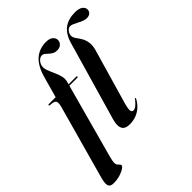

<svg xmlns="http://www.w3.org/2000/svg" viewBox="-284 -865 1199 1199"><g transform="rotate(-45 316.0 -265.0)"><path d="M195 -428.5 199 -438.5H314.5Q317.5 -438.5 319 -437.5Q320.5 -436.5 320.5 -434.5Q320.5 -432.5 319.2 -431.2Q318 -430 316 -429.2Q314 -428.5 311 -428.5ZM65.5 -434Q65.5 -436 67 -437.2Q68.5 -438.5 72 -438.5H132.5L171.5 -578.5Q192.5 -653.5 233 -689.5Q273.5 -725.5 334.5 -725.5Q365 -725.5 380.2 -712.2Q395.5 -699 395.5 -681.5Q395.5 -663 382 -650.5Q368.5 -638 345.5 -638Q329 -638 316.5 -645Q304 -652 294.2 -661.2Q284.5 -670.5 275.5 -677.5Q266.5 -684.5 257 -684.5Q240.5 -684.5 227 -670.5Q213.5 -656.5 209.5 -636.5Q206.5 -618.5 214.5 -596.8Q222.5 -575 233.5 -551.2Q244.5 -527.5 251 -503.5Q257.5 -479.5 251.5 -456.5L110 61.5Q105.5 78.5 103.2 90Q101 101.5 101 110Q101 122.5 106.8 130Q112.5 137.5 118 142.5Q123.5 147.5 123.5 153Q123.5 161 107.8 171.5Q92 182 66 190Q40 198 9.5 198Q-19.5 198 -26.2 180.2Q-33 162.5 -22 121.5L115 -372Q123.5 -404 115 -416Q106.5 -428 72.5 -428.5Q68.5 -429 67 -430.5Q65.5 -432 65.5 -434ZM591 -728.5Q627 -728.5 644 -715.8Q661 -703 661 -685.5Q661 -669.5 650 -659.5Q639 -649.5 619.5 -649.5Q606 -649.5 591 -655.2Q576 -661 561.2 -669Q546.5 -677 533.2 -682.8Q520 -688.5 509.5 -688.5Q499.5 -688.5 491 -681.5Q482.5 -674.5 477 -663.8Q471.5 -653 471.5 -641.5Q471.5 -629 478.5 -617.8Q485.5 -606.5 495.2 -593.5Q505 -580.5 512.8 -563.5Q520.5 -546.5 522.8 -524Q525 -501.5 516.5 -471L412 -109.5Q399.5 -65.5 402.5 -50.8Q405.5 -36 418 -36Q428.5 -36 441.2 -45Q454 -54 473 -77.5Q476 -82 477.2 -83Q478.5 -84 480 -84Q482 -83.5 482 -80.8Q482 -78 479 -72.5Q465.5 -48 445.2 -29.8Q425 -11.5 398.8 -1.2Q372.5 9 341.5 9Q313 9 298.5 -2Q284 -13 282 -35Q280 -57 289 -89L439 -609Q457 -671.5 495 -700Q533 -728.5 591 -728.5Z"/></g></svg>

Font: Fraunces 120pt SemiBold
Style: Italic
Weight: 600
Italic angle: -16°
Version: Version 1.000;[b76b70a41]